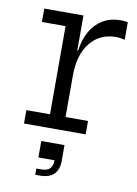

<svg xmlns="http://www.w3.org/2000/svg" viewBox="-86 -597 627 876"><g transform="rotate(10 227.5 -159.0)"><path d="M230 -62H334V0H48.5V-62H158V-470.5H48.5V-532.5H230ZM434.5 -456Q425.5 -458.5 415.2 -460Q405 -461.5 393 -461.5Q319 -461.5 274.5 -406.2Q230 -351 230 -253L213 -369.5H233.5Q240.5 -422.5 262.5 -460.8Q284.5 -499 319.8 -519.8Q355 -540.5 402.5 -540.5Q411.5 -540.5 418.8 -539.8Q426 -539 434.5 -537.5ZM140 65H247.5V120L219.5 141H140ZM214.5 75H247.5V139.5Q247.5 178.5 225.8 200Q204 221.5 161.5 221.5H139.5V192.5H161.5Q189.5 192.5 202 180Q214.5 167.5 214.5 141Z"/></g></svg>

Font: Hepta Slab
Style: Regular
Weight: 400
Designer: Michael LaGattuta
Foundry: Michael LaGattuta
Version: Version 1.100